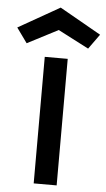

<svg xmlns="http://www.w3.org/2000/svg" viewBox="-153 -1018 585 1058"><g transform="rotate(5 139.0 -489.0)"><path d="M202 -700H75V0H202ZM368 -848 139 -978 -90 -848 -31 -766 139 -854 309 -766Z"/></g></svg>

Font: Audiowide
Style: Regular
Weight: 400
Designer: Astigmatic (AOETI)
Foundry: Astigmatic (AOETI)
Version: Version 1.002